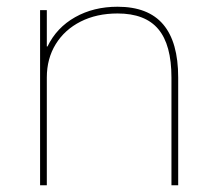

<svg xmlns="http://www.w3.org/2000/svg" viewBox="-20 -550 628 570"><path d="M99 0V-520H119V-412H121Q148 -468 203 -499Q258 -530 329 -530Q420 -530 464.5 -477.5Q509 -425 509 -320V0H489V-320Q489 -417 450 -463.5Q411 -510 329 -510Q267 -510 219.5 -486Q172 -462 145.5 -419Q119 -376 119 -320V0Z"/></svg>

Font: M PLUS 1 Thin
Style: Regular
Weight: 100
Designer: Coji Morishita
Foundry: UNDERFOREST DESIGN
Version: Version 1.001